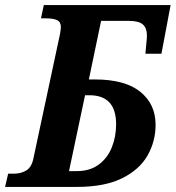

<svg xmlns="http://www.w3.org/2000/svg" viewBox="-55 -734 690 754"><path d="M-35 0 -23 -52H0Q27 -52 48 -64.5Q69 -77 76 -111L181 -602Q182 -609 183 -616Q184 -623 184 -628Q184 -648 169 -655Q154 -662 125 -662H106L117 -714H615L579 -523H516L520 -567Q521 -574 521.5 -582Q522 -590 522 -595Q522 -623 506.5 -637.5Q491 -652 451 -652H342L294 -422H317Q436 -422 496 -373.5Q556 -325 556 -244Q556 -179 524.5 -123.5Q493 -68 424.5 -34Q356 0 247 0ZM296 -360H279L216 -62H246Q298 -62 332.5 -87.5Q367 -113 384 -155Q401 -197 401 -246Q401 -360 296 -360Z"/></svg>

Font: Noto Serif SemiCondensed
Style: Bold Italic
Weight: 700
Width: 4
Italic angle: -12°
Designer: Monotype Design Team
Foundry: Monotype Imaging Inc.
Version: Version 2.014